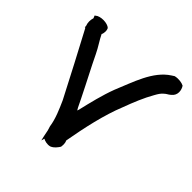

<svg xmlns="http://www.w3.org/2000/svg" viewBox="-204 -851 1001 1001"><g transform="rotate(45 296.5 -351.0)"><path d="M-5 -642 1 -628C-5 -610 -5 -590 2 -572V-563H6C61 -460 133 -323 190 -212C210 -167 232 -118 239 -69L246 -46C248 -37 251 -20 253 -11L259 15L264 -3C275 3 294 9 314 4C336 -5 345 -22 349 -26L355 -35C356 -46 359 -60 351 -77C371 -189 397 -310 437 -408C458 -465 481 -521 508 -568C519 -588 526 -598 536 -607C552 -622 555 -619 570 -632C598 -654 591 -689 578 -708C565 -715 540 -720 514 -714L500 -705C416 -651 383 -539 342 -442C317 -376 300 -304 284 -236C283 -234 282 -232 281 -228C279 -231 276 -237 273 -242C257 -277 183 -422 166 -455L142 -504C125 -540 103 -570 89 -600L92 -606C93 -614 98 -626 90 -644C72 -663 18 -663 -1 -645Z"/></g></svg>

Font: Stray Cat
Style: ExBlk
Weight: 1000
Version: Version 1.0